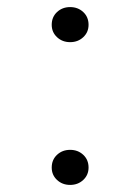

<svg xmlns="http://www.w3.org/2000/svg" viewBox="-20 -515 396 542"><path d="M178 7Q156 7 141 -7Q126 -21 126 -42Q126 -64 141 -78Q156 -92 178 -92Q200 -92 215 -78Q230 -64 230 -42Q230 -21 215 -7Q200 7 178 7ZM178 -396Q156 -396 141 -410Q126 -424 126 -445Q126 -467 141 -481Q156 -495 178 -495Q200 -495 215 -481Q230 -467 230 -445Q230 -424 215 -410Q200 -396 178 -396Z"/></svg>

Font: Hahmlet ExtraLight
Style: Regular
Weight: 250
Designer: Minjoo Ham & Mark Frömberg
Foundry: hypertype
Version: Version 1.002